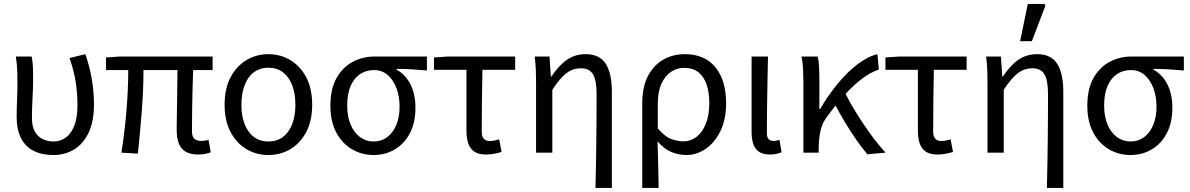

<svg xmlns="http://www.w3.org/2000/svg" viewBox="-20 -772 6019 971"><path d="M248.8 12Q191 12 149.4 -9.4Q107.9 -30.8 86 -73.9Q64.2 -116.9 64.2 -180.5Q64.2 -223.9 66.2 -266.7Q68.2 -309.5 68.2 -352.6Q68.2 -382 67.2 -414.9Q66.1 -447.9 60 -486.1H140.1Q145.4 -461.1 146.5 -433Q147.5 -404.9 147.5 -372.7Q147.5 -331.8 144.5 -276.4Q141.5 -220.9 141.5 -175.6Q141.5 -132.2 156.6 -106.1Q171.7 -80.1 196.4 -68.3Q221.1 -56.5 250.1 -56.5Q285.1 -56.5 312.6 -76.2Q340 -95.9 355.9 -136.5Q371.7 -177.2 371.7 -240.3Q371.7 -296 363.3 -354.1Q354.9 -412.2 331.6 -478.5L411.6 -498.1Q433.6 -435 444.4 -371.4Q455.2 -307.8 455.2 -243Q455.2 -160.5 429.2 -103.5Q403.2 -46.5 356.6 -17.3Q309.9 12 248.8 12Z M982 9.5Q943.4 9.5 919.4 -4.5Q895.4 -18.6 884.5 -45.9Q873.6 -73.2 873.6 -112.8Q873.6 -131.5 874.1 -166.1Q874.6 -200.6 875.3 -244.2Q876 -287.8 876.5 -333.1Q877 -378.4 877.6 -417.8H705.6Q705.6 -316.1 696.8 -206.4Q688.1 -96.7 677.4 4.9L593.9 0Q610.4 -102.8 619.5 -211.2Q628.6 -319.7 628.6 -417.8H516.3V-481.4L586 -486.1H1055.2V-417.8H956.9Q955.5 -376.8 954 -330Q952.5 -283.1 952 -238.6Q951.5 -194.1 951.2 -159.3Q950.9 -124.4 950.9 -106.8Q950.9 -81.8 963 -70.4Q975.2 -59 998.7 -59Q1004.8 -59 1014.1 -60.5Q1023.4 -62 1034.7 -64.3L1045.8 -1.5Q1034 2.6 1018.1 6.1Q1002.2 9.5 982 9.5Z M1337.4 12Q1276.5 12 1226.3 -17.7Q1176.2 -47.5 1146 -104.4Q1115.9 -161.3 1115.9 -242.4Q1115.9 -324.2 1146 -381.1Q1176.2 -438 1226.3 -468Q1276.5 -498.1 1337.4 -498.1Q1398.2 -498.1 1448.4 -468Q1498.6 -438 1528.7 -381.1Q1558.8 -324.2 1558.8 -242.4Q1558.8 -161.3 1528.7 -104.4Q1498.6 -47.5 1448.4 -17.7Q1398.2 12 1337.4 12ZM1337.4 -56.5Q1402.3 -56.5 1438 -107.4Q1473.8 -158.2 1473.8 -242.4Q1473.8 -298.7 1457.7 -341Q1441.5 -383.2 1411 -406.4Q1380.4 -429.6 1337.4 -429.6Q1294.3 -429.6 1263.8 -406.4Q1233.2 -383.2 1217.1 -341Q1200.9 -298.7 1200.9 -242.4Q1200.9 -158.2 1237 -107.4Q1273.1 -56.5 1337.4 -56.5Z M1868.9 12Q1810.1 12 1760.5 -16.9Q1710.8 -45.7 1680.9 -101.5Q1650.9 -157.2 1650.9 -237.7Q1650.9 -323 1682.5 -378.2Q1714.1 -433.3 1764.7 -459.7Q1815.4 -486.1 1873.1 -486.1H2139.1V-415.6Q2097.8 -419.4 2061.9 -421.4Q2025.9 -423.5 1985.4 -423.8V-419.8Q2030.5 -395.1 2055.8 -345.5Q2081 -295.8 2081 -227.4Q2081 -151.7 2052.8 -98.2Q2024.6 -44.6 1976.5 -16.3Q1928.4 12 1868.9 12ZM1869.6 -56.5Q1908.1 -56.5 1937.6 -78.1Q1967.1 -99.8 1984 -139.6Q2000.8 -179.4 2000.8 -234Q2000.8 -282.6 1985.6 -324.6Q1970.3 -366.6 1941.4 -392.1Q1912.5 -417.6 1870.9 -417.6Q1832.5 -417.6 1802 -397.9Q1771.5 -378.2 1753.7 -338.3Q1735.9 -298.4 1735.9 -237.7Q1735.9 -182 1753.4 -141.3Q1770.9 -100.5 1801 -78.5Q1831.2 -56.5 1869.6 -56.5Z M2438.7 9.5Q2401.5 9.5 2379.7 -4.5Q2357.9 -18.6 2348.5 -45.9Q2339 -73.2 2339 -112.8V-419.1H2175V-481.4L2244.7 -486.1H2585.3V-419.1H2419.8Q2418.1 -337.4 2417.2 -258.5Q2416.3 -179.6 2416.3 -106.8Q2416.3 -81.8 2426.7 -70.4Q2437.1 -59 2456.9 -59Q2469 -59 2480.7 -61.3Q2492.4 -63.6 2504.7 -67L2516.6 -3.5Q2502.3 1 2481.8 5.2Q2461.4 9.5 2438.7 9.5Z M2991.4 178.5Q2992.8 119.3 2994.1 57.3Q2995.3 -4.7 2995.8 -66.4Q2996.4 -128.2 2996.8 -186.6Q2997.1 -245.1 2997.1 -297.4Q2997.1 -365.6 2979 -396.1Q2961 -426.7 2918.1 -426.7Q2891.4 -426.7 2868.8 -416.5Q2846.2 -406.4 2823.3 -382.6Q2800.4 -358.9 2773.3 -318.1V0H2691V-352.6Q2691 -382 2690 -414.9Q2688.9 -447.9 2684.1 -486.1H2759L2765.9 -384.6H2768.6Q2806.2 -441.5 2847.4 -469.8Q2888.6 -498.1 2942.1 -498.1Q3012.5 -498.1 3043.5 -449.5Q3074.4 -401 3074.4 -308V178.5Z M3228 178.5V-248.2Q3228 -332.9 3257.2 -388.1Q3286.3 -443.3 3334.9 -470.7Q3383.4 -498.1 3442.4 -498.1Q3543.9 -498.1 3598 -431.8Q3652.1 -365.5 3652.1 -250.4Q3652.1 -167.6 3623.3 -109Q3594.6 -50.4 3548.7 -19.2Q3502.8 12 3451.7 12Q3412.9 12 3375.9 -3.1Q3338.8 -18.2 3305.3 -57Q3306.7 -13.4 3307.7 24.1Q3308.8 61.5 3309.5 98.6Q3310.3 135.7 3311 178.5ZM3437.5 -57.2Q3473.3 -57.2 3502.9 -80.3Q3532.6 -103.3 3549.8 -146.5Q3567.1 -189.7 3567.1 -249.7Q3567.1 -303.3 3553.7 -343.7Q3540.3 -384 3512.2 -406.5Q3484.1 -428.9 3438.9 -428.9Q3403.6 -428.9 3373.4 -408.6Q3343.3 -388.4 3324.9 -348.1Q3306.6 -307.9 3306.6 -246.9V-122.6Q3341 -81.9 3373.4 -69.5Q3405.8 -57.2 3437.5 -57.2Z M3874 9.5Q3840.1 9.5 3819.8 -3.6Q3799.5 -16.7 3790.3 -42.1Q3781 -67.5 3781 -104V-486.1H3864Q3862.6 -420.4 3861.2 -352.7Q3859.8 -285.1 3859.1 -220.4Q3858.3 -155.7 3858.3 -98Q3858.3 -77.4 3867.4 -68.2Q3876.5 -59 3892.2 -59Q3898.8 -59 3906.1 -60.5Q3913.4 -62 3921.7 -65L3932.8 -2.2Q3921.8 2.3 3908 5.9Q3894.2 9.5 3874 9.5Z M4043 0V-352.6Q4043 -382 4041.6 -417.8Q4040.3 -453.6 4033.5 -486.1H4115.1Q4120.4 -466.8 4122.1 -435.9Q4123.8 -404.9 4123.8 -372.7V-220.6H4127.8Q4166.3 -287.2 4213.8 -345.5Q4261.2 -403.8 4313.4 -444.5Q4365.6 -485.1 4417.3 -498.1L4424.6 -420.3Q4384.4 -406.9 4342.4 -376Q4300.3 -345 4255.1 -295.9Q4209.9 -246.8 4160.4 -178.8Q4138.4 -149.6 4129.7 -111.3Q4121 -72.9 4120.3 -25.3V0ZM4366.8 8.2Q4339.7 -23 4310 -65.9Q4280.3 -108.8 4251.6 -156.6Q4223 -204.3 4199.4 -250L4253.4 -302.6Q4277.7 -253.9 4311.4 -199.5Q4345.1 -145.1 4383.1 -92.9Q4421 -40.8 4458.4 0Z M4721.7 9.5Q4684.5 9.5 4662.7 -4.5Q4640.9 -18.6 4631.5 -45.9Q4622 -73.2 4622 -112.8V-419.1H4458V-481.4L4527.7 -486.1H4868.3V-419.1H4702.8Q4701.1 -337.4 4700.2 -258.5Q4699.3 -179.6 4699.3 -106.8Q4699.3 -81.8 4709.7 -70.4Q4720.1 -59 4739.9 -59Q4752 -59 4763.7 -61.3Q4775.4 -63.6 4787.7 -67L4799.6 -3.5Q4785.3 1 4764.8 5.2Q4744.4 9.5 4721.7 9.5Z M5274.4 178.5Q5275.8 119.3 5277.1 57.3Q5278.3 -4.7 5278.8 -66.4Q5279.4 -128.2 5279.8 -186.6Q5280.1 -245.1 5280.1 -297.4Q5280.1 -365.6 5262 -396.1Q5244 -426.7 5201.1 -426.7Q5174.4 -426.7 5151.8 -416.5Q5129.2 -406.4 5106.3 -382.6Q5083.4 -358.9 5056.3 -318.1V0H4974V-352.6Q4974 -382 4973 -414.9Q4971.9 -447.9 4967.1 -486.1H5042L5048.9 -384.6H5051.6Q5089.2 -441.5 5130.4 -469.8Q5171.6 -498.1 5225.1 -498.1Q5295.5 -498.1 5326.5 -449.5Q5357.4 -401 5357.4 -308V178.5ZM5139.1 -563.7 5177.9 -752.1H5262L5266.9 -742.9L5198.4 -563.7Z M5696.9 12Q5638.1 12 5588.5 -16.9Q5538.8 -45.7 5508.9 -101.5Q5478.9 -157.2 5478.9 -237.7Q5478.9 -323 5510.5 -378.2Q5542.1 -433.3 5592.7 -459.7Q5643.4 -486.1 5701.1 -486.1H5967.1V-415.6Q5925.8 -419.4 5889.9 -421.4Q5853.9 -423.5 5813.4 -423.8V-419.8Q5858.5 -395.1 5883.8 -345.5Q5909 -295.8 5909 -227.4Q5909 -151.7 5880.8 -98.2Q5852.6 -44.6 5804.5 -16.3Q5756.4 12 5696.9 12ZM5697.6 -56.5Q5736.1 -56.5 5765.6 -78.1Q5795.1 -99.8 5812 -139.6Q5828.8 -179.4 5828.8 -234Q5828.8 -282.6 5813.6 -324.6Q5798.3 -366.6 5769.4 -392.1Q5740.5 -417.6 5698.9 -417.6Q5660.5 -417.6 5630 -397.9Q5599.5 -378.2 5581.7 -338.3Q5563.9 -298.4 5563.9 -237.7Q5563.9 -182 5581.4 -141.3Q5598.9 -100.5 5629 -78.5Q5659.2 -56.5 5697.6 -56.5Z"/></svg>

Font: Source Sans 3 VF
Style: Regular
Weight: 200
Designer: Paul D. Hunt
Foundry: Adobe
Version: Version 3.046;hotconv 1.0.118;makeotfexe 2.5.65603